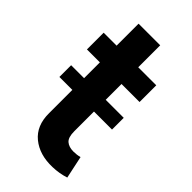

<svg xmlns="http://www.w3.org/2000/svg" viewBox="-214 -738 809 809"><g transform="rotate(45 190.0 -334.0)"><path d="M24.9 -281.7V-351.6H102.1V-445.8H24.9V-545.4H102.1V-676.3H231V-545.4H338.4V-445.8H231V-351.6H338.4V-281.7H231V-164.1Q231 -127.9 246.3 -114.5Q261.7 -101.1 289.1 -101.1Q308.6 -101.1 326.7 -106L348.1 -5.4Q312 6.3 272.9 7.3Q197.3 9.8 149.4 -29.3Q101.6 -68.4 102.1 -142.6V-281.7Z"/></g></svg>

Font: Interop SemBd
Style: Regular
Weight: 600
Designer: Rasmus Andersson, Google, Jang Haemin
Foundry: jhaemin
Version: Version 1.007